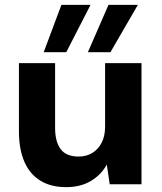

<svg xmlns="http://www.w3.org/2000/svg" viewBox="-20 -759 667 791"><path d="M252 12Q190 12 146.5 -14.5Q103 -41 80.5 -92.5Q58 -144 58 -218V-499H207V-232Q207 -175 230 -144.5Q253 -114 304 -114Q336 -114 360.5 -129Q385 -144 399 -171.5Q413 -199 413 -238V-499H563V0H432L420 -81Q397 -39 354.5 -13.5Q312 12 252 12ZM342 -544 427 -739H548L435 -544ZM160 -544 233 -739H353L253 -544Z"/></svg>

Font: DM Sans 20pt Black
Style: Regular
Weight: 900
Version: Version 4.004;gftools[0.9.30]